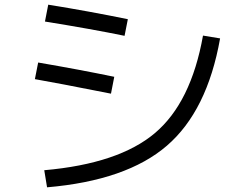

<svg xmlns="http://www.w3.org/2000/svg" viewBox="-20 -770 1040 820"><path d="M169 -43Q487 -71 641.5 -201.5Q796 -332 847 -618L920 -606Q865 -296 692.5 -147.5Q520 1 181 30ZM129 -432 143 -503Q318 -473 468 -442L454 -370Q216 -417 129 -432ZM172 -678 186 -750Q360 -722 526 -688L512 -617Q371 -646 172 -678Z"/></svg>

Font: Mplus 1p
Style: Regular
Weight: 400
Version: Version 1.061